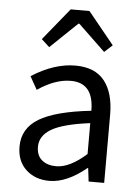

<svg xmlns="http://www.w3.org/2000/svg" viewBox="-53 -782 611 836"><g transform="rotate(5 252.0 -364.0)"><path d="M194 12Q132 12 92 -25Q52 -62 52 -126Q52 -205 123 -248Q194 -291 350 -308Q350 -430 250 -430Q181 -430 105 -378L73 -435Q171 -498 264 -498Q350 -498 391.5 -445.5Q433 -393 433 -298V0H365L358 -58H355Q270 12 194 12ZM218 -54Q277 -54 350 -119V-254Q232 -239 182 -209.5Q132 -180 132 -132Q132 -93 156 -73.5Q180 -54 218 -54ZM108 -600 222 -740H304L418 -600L383 -568L265 -681H261L143 -568Z"/></g></svg>

Font: Toshiba Sans
Style: Regular
Weight: 400
Designer: Paul D. Hunt
Foundry: Toshiba Corporation
Version: Version 2.020;PS 2.0;hotconv 1.0.86;makeotf.lib2.5.63406